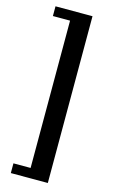

<svg xmlns="http://www.w3.org/2000/svg" viewBox="-138 -757 607 1023"><g transform="rotate(15 165.5 -245.0)"><path d="M34.2 214.8V161.1H128.9V-651.4H34.2V-705.1H238.3V214.8Z"/></g></svg>

Font: Crimson Pro ExtraLight SemiBold
Style: Regular
Weight: 600
Version: Version 1.002